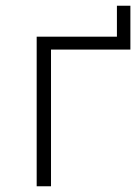

<svg xmlns="http://www.w3.org/2000/svg" viewBox="-20 -650 475 670"><path d="M108 -522H388V-630H435V-477H158V0H108Z"/></svg>

Font: Hilab Light
Style: Regular
Weight: 300
Designer: Cristianderson Lima
Foundry: Cristianderson
Version: Version 1.0